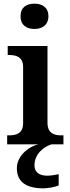

<svg xmlns="http://www.w3.org/2000/svg" viewBox="-20 -787 381 1047"><path d="M168 -629C209 -629 244 -650 244 -698C244 -748 209 -767 168 -767C125 -767 92 -748 92 -698C92 -650 125 -629 168 -629ZM19 0H190C129 14 72 68 72 130C72 206 124 240 217 240C238 240 279 234 300 224V163C276 168 255 171 237 171C197 171 168 154 168 115C168 52 219 13 261 0H326V-49H313C279 -49 239 -58 239 -117V-536H22V-487H31C65 -487 106 -478 106 -423V-115C106 -57 65 -49 31 -49H19Z"/></svg>

Font: Noto Serif Oriya SemiBold
Style: Regular
Weight: 600
Designer: David Williams
Foundry: Google LLC, David Williams
Version: Version 1.051